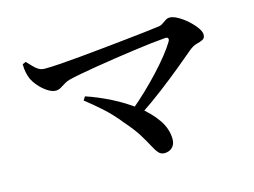

<svg xmlns="http://www.w3.org/2000/svg" viewBox="-85 -779 1170 885"><g transform="rotate(-15 500.0 -336.0)"><path d="M507 -267Q546 -299 583 -334.5Q620 -370 652.5 -405Q685 -440 710 -471.5Q735 -503 750 -528Q756 -538 753 -544Q750 -550 739 -549Q712 -547 672 -542.5Q632 -538 586 -531.5Q540 -525 492.5 -518Q445 -511 400.5 -503.5Q356 -496 320.5 -489.5Q285 -483 263 -477Q251 -474 238.5 -466Q226 -458 214.5 -451.5Q203 -445 190 -445Q173 -445 151.5 -459Q130 -473 112.5 -493.5Q95 -514 87 -532Q82 -544 78 -561.5Q74 -579 74 -602L90 -609Q103 -596 114.5 -583.5Q126 -571 138.5 -563.5Q151 -556 168 -556Q195 -556 239 -559Q283 -562 337.5 -567Q392 -572 450 -578Q508 -584 561.5 -589.5Q615 -595 657.5 -600Q700 -605 722 -608Q735 -609 744.5 -616Q754 -623 763.5 -629Q773 -635 784 -635Q799 -635 821 -623Q843 -611 864.5 -592Q886 -573 900.5 -553Q915 -533 915 -519Q915 -502 903 -496Q891 -490 873 -485.5Q855 -481 836 -465Q804 -438 758.5 -400.5Q713 -363 658 -321Q603 -279 540 -237ZM600 -37Q583 -37 572 -49.5Q561 -62 548.5 -86Q536 -110 515 -144Q494 -178 456 -221Q417 -270 377 -305.5Q337 -341 302 -368L313 -385Q370 -366 429.5 -336Q489 -306 539.5 -267.5Q590 -229 621 -184Q652 -139 652 -90Q652 -65 637 -51Q622 -37 600 -37Z"/></g></svg>

Font: Noto Serif JP ExtraLight SemiBold
Style: Regular
Weight: 600
Version: Version 2.003-H1;hotconv 1.1.1;makeotfexe 2.6.0